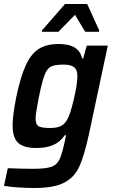

<svg xmlns="http://www.w3.org/2000/svg" viewBox="-30 -738 568 960"><path d="M-10 191 9 103Q83 106 137 106Q199 106 227 96Q255 86 268 58Q281 30 295 -36L300 -62H294Q270 -27 235 -12.5Q200 2 152 2Q89 2 61 -23.5Q33 -49 33 -112Q33 -161 52 -256Q74 -359 100.5 -415Q127 -471 165.5 -494.5Q204 -518 264 -518Q366 -518 380 -446H386L404 -510H509L414 -64Q391 41 366.5 95Q342 149 290.5 175.5Q239 202 142 202Q102 202 58.5 199Q15 196 -10 191ZM305 -138Q321 -164 339 -241.5Q357 -319 357 -358Q357 -389 340.5 -402Q324 -415 288 -415Q245 -415 225.5 -405.5Q206 -396 193.5 -364.5Q181 -333 165 -256Q158 -220 153 -190.5Q148 -161 148 -146Q148 -115 163.5 -106.5Q179 -98 221 -98Q253 -98 272.5 -107Q292 -116 305 -138ZM180 -579V-586L295 -718H406L466 -586L465 -579H396L345 -664L262 -579Z"/></svg>

Font: Saira Semi Condensed Medium
Style: Italic
Weight: 500
Width: 4
Italic angle: -12°
Designer: Hector Gatti with collaboration of the Omnibus-Type team
Foundry: Omnibus-Type
Version: Version 1.001; ttfautohint (v1.8)